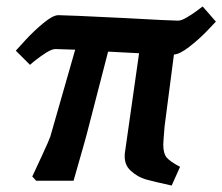

<svg xmlns="http://www.w3.org/2000/svg" viewBox="-20 -560 689 595"><path d="M136 -137 213 -406 152 -408Q141 -408 123.5 -397Q106 -386 91.5 -374.5Q77 -363 73 -359L29 -403Q36 -411 60.5 -437.5Q85 -464 114.5 -488.5Q144 -513 161 -513Q185 -513 367 -504Q511 -496 532 -496Q542 -496 559 -506Q576 -516 590 -526.5Q604 -537 608 -540L649 -493Q642 -485 618.5 -461Q595 -437 566 -414.5Q537 -392 519 -391L490 -168Q486 -120 486 -112Q486 -85 496 -72.5Q506 -60 538 -43L512 15Q457 3 432 -4Q407 -11 385 -31Q363 -51 367 -86L411 -395L315 -400L255 -168Q249 -142 208 0H92L80 -13Q88 -30 110 -77.5Q132 -125 136 -137Z"/></svg>

Font: Andada Pro
Style: Bold Italic
Weight: 700
Italic angle: -7°
Designer: Carolina Giovagnoli
Foundry: Huerta Tipografica
Version: Version 3.005; ttfautohint (v1.8.4)